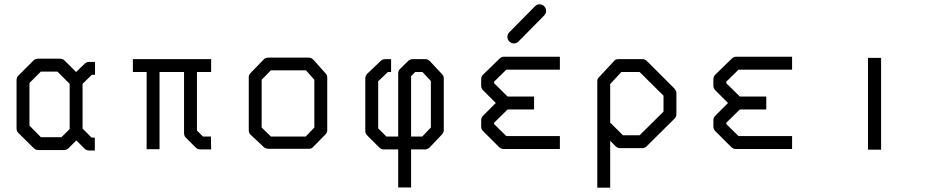

<svg xmlns="http://www.w3.org/2000/svg" viewBox="-20 -745 4360 893"><path d="M364 -147 406 -105H421V-45H394Q382 -45 373 -54L335 -92L299 -56Q290 -47 278 -47H158Q146 -47 137 -56L65 -127Q57 -135 57 -148V-372Q57 -385 65 -393L136 -464Q144 -472 157 -472H259Q272 -472 280 -464L334 -410L373 -448Q382 -457 394 -457H422V-397H407L364 -355ZM304 -145V-355L247 -412H170L117 -359V-161L170 -107H266Z M598 -410V-470H962V-410H896V-138L924 -110H961L962 -50H912Q899 -50 890 -59L844 -105Q836 -113 836 -126V-410H722V-51H662V-410Z M1197 -374V-152L1240 -110H1402L1442 -152V-374L1403 -418H1240ZM1147 -407 1208 -470Q1215 -477 1228 -477H1416Q1428 -477 1438 -467L1494 -404Q1502 -396 1502 -385V-140Q1502 -128 1493 -119L1435 -60Q1429 -53 1417.5 -53H1414H1228Q1217.5 -53 1208 -60L1146 -118Q1137 -126 1137 -140V-387Q1137 -397 1147 -407Z M1892 -50V127H1832V-50H1765Q1753 -50 1744 -59L1688 -115Q1679 -124 1679 -136V-380Q1679 -393 1688 -402L1751 -462Q1759 -470 1772 -470H1799V-410H1784L1739 -367V-148L1777 -110H1832V-404Q1832 -416 1841 -425L1878 -461Q1887 -470 1899 -470H1958Q1970 -470 1980 -460L2036 -400Q2044 -392 2044 -380V-140Q2044 -129.5 2036 -120L1979 -60Q1969 -50 1957 -50ZM1892 -110H1944L1984 -152V-368L1945 -410H1911L1892 -391Z M2584 -52H2322Q2310 -52 2301 -61L2227 -135Q2218 -144 2218 -156V-186Q2218 -198 2227 -207L2286 -266L2227 -325Q2218 -334 2218 -346V-377Q2218 -389 2227 -398L2301 -470Q2312 -481 2322 -481H2584V-421H2335L2278 -365V-358L2341 -296H2464V-236H2341L2278 -174V-168L2335 -112H2584ZM2340 -573Q2340 -586 2349 -595L2468.5 -716Q2477 -725 2489 -725Q2502 -725 2511 -716Q2520 -707 2520 -694Q2520 -682 2511 -673L2391.5 -552Q2383 -543 2370 -543Q2358 -543 2349 -552Q2340 -561 2340 -573Z M2818 -171 2820 -173 2877 -116H2955L3066 -226V-300L2955 -410H2870L2818 -354ZM2818 -90V128H2758V-366Q2758 -379.5 2766 -386L2835 -460Q2842 -470 2856 -470H2968Q2980 -470 2989 -461L3117 -333Q3126 -322 3126 -312V-214Q3126 -202 3117 -193L2988 -65Q2979 -56 2967 -56H2864Q2852 -56 2843 -65Z M3664 -52H3402Q3390 -52 3381 -61L3307 -135Q3298 -144 3298 -156V-186Q3298 -198 3307 -207L3366 -266L3307 -325Q3298 -334 3298 -346V-377Q3298 -389 3307 -398L3381 -470Q3392 -481 3402 -481H3664V-421H3415L3358 -365V-358L3421 -296H3544V-236H3421L3358 -174V-168L3415 -112H3664Z M4017 -476H4078V-49H4017Z"/></svg>

Font: 3270 Nerd Font
Style: Regular
Weight: 400
Monospace: yes
Version: Version 3.0.1;Nerd Fonts 3.3.0